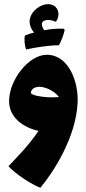

<svg xmlns="http://www.w3.org/2000/svg" viewBox="-20 -640 407 908"><path d="M258 -426C266 -436 283 -480 286 -499L282 -504C253 -506 220 -503 189 -497C180 -510 177 -522 178 -529C181 -546 211 -552 244 -537C262 -559 262 -597 235 -613C197 -637 130 -599 121 -549C118 -529 123 -508 141 -486C124 -482 109 -477 98 -472C93 -458 97 -418 104 -406C147 -416 215 -426 258 -426ZM201 -381C116 -381 23 -262 23 -162C23 -83 91 -37 162 -21C116 49 49 115 20 146C54 184 131 233 171 248C235 171 339 9 347 -154C352 -253 305 -381 201 -381ZM177 -183C146 -187 130 -193 126 -200C126 -221 149 -232 175 -229C205 -225 239 -207 259 -181C235 -179 205 -179 177 -183Z"/></svg>

Font: FilmFarsi Display
Style: Regular
Weight: 400
Designer: Borna Izadpanah
Foundry: Borna Izadpanah
Version: Version 1.000;PS 001.000;hotconv 1.0.88;makeotf.lib2.5.64775